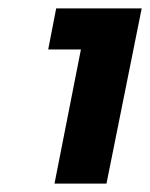

<svg xmlns="http://www.w3.org/2000/svg" viewBox="-20 -798 358 458"><path d="M114 -778H318L234 -360H110L173 -680H95Z"/></svg>

Font: TypoPRO Montserrat Alternates
Style: Bold Italic
Weight: 700
Italic angle: -11.3°
Designer: Julieta Ulanovsky
Foundry: Julieta Ulanovsky
Version: Version 6.001